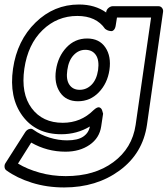

<svg xmlns="http://www.w3.org/2000/svg" viewBox="-22 -596 737 844"><path d="M2 121.1 88.9 -15.1Q92.3 -20.5 97.4 -24.4Q102.5 -28.3 110.4 -29.8Q118.2 -31.2 126 -24.9Q155.8 -3.4 195.1 8.8Q234.4 21 272.9 21Q319.8 21 344 4.4Q368.2 -12.2 373 -40Q316.4 -5.9 247.1 -5.9Q136.2 -5.9 76.7 -86.7Q17.1 -167.5 35.2 -293.9Q53.2 -418 134.3 -497.1Q215.3 -576.2 325.2 -576.2Q395.5 -576.2 444.8 -541V-543.9Q446.8 -554.7 455.8 -561.8Q464.8 -568.8 474.1 -568.8H673.8Q684.6 -568.8 690.4 -561Q696.3 -553.2 694.8 -543.9L624 -46.9Q605.5 78.6 503.9 153.3Q402.3 228 259.8 228Q184.1 228 118.2 207.3Q52.2 186.5 5.9 152.8Q-1 147.9 -2 138.2Q-2.9 128.4 2 121.1ZM57.1 123Q97.2 147.5 151.9 162.8Q206.5 178.2 267.1 178.2Q393.1 178.2 476.1 116.9Q559.1 55.7 574.2 -46.9L642.1 -519H492.2L486.8 -484.9Q484.9 -471.7 479.2 -465.3Q473.6 -459 467.3 -459.2Q460.9 -459.5 454.6 -461.4Q448.2 -463.4 444.3 -466.3L439.9 -469.2Q400.9 -525.9 317.9 -525.9Q229 -525.9 164.8 -463.4Q100.6 -400.9 85 -293.9Q69.3 -184.6 117.2 -120.4Q165 -56.2 253.9 -56.2Q333.5 -56.2 389.2 -111.8Q406.2 -127.4 415.5 -123.8Q424.8 -120.1 427.7 -108.4L431.2 -96.2L422.9 -41Q415.5 10.7 371.8 40.8Q328.1 70.8 266.1 70.8Q184.6 70.8 115.2 30.8ZM224.1 -288.1Q232.9 -347.7 270 -387.2Q307.1 -426.8 360.8 -426.8Q414.6 -426.8 441.2 -387.5Q467.8 -348.1 459 -288.1Q450.2 -229.5 412.4 -190.2Q374.5 -150.9 320.8 -150.9Q268.1 -150.9 241.7 -190.2Q215.3 -229.5 224.1 -288.1ZM273.9 -288.1Q267.6 -246.1 283 -223.6Q298.3 -201.2 328.1 -201.2Q358.4 -201.2 380.6 -223.6Q402.8 -246.1 409.2 -288.1Q415 -331.5 399.4 -354.2Q383.8 -377 353 -377Q323.7 -377 301.8 -353.8Q279.8 -330.6 273.9 -288.1Z"/></svg>

Font: Trueno ExtraBold Outline
Style: Italic
Weight: 800
Width: 6
Designer: Julieta Ulanovsky
Foundry: Julieta Ulanovsky
Version: Version 3.001b | FøM Fix